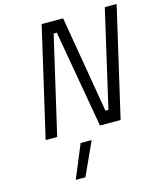

<svg xmlns="http://www.w3.org/2000/svg" viewBox="-139 -792 990 1175"><g transform="rotate(-15 356.5 -204.5)"><path d="M280 73H350L254 283H193ZM78 0 238 -692H374L478 -79H497L638 -692H713L553 0H422L314 -617H294L151 0Z"/></g></svg>

Font: TitilliumWebItalic
Style: Italic
Weight: 400
Italic angle: -13°
Version: Version 1.001;PS 57.000;hotconv 1.0.70;makeotf.lib2.5.55311